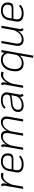

<svg xmlns="http://www.w3.org/2000/svg" viewBox="1691 -2212 740 4162"><g transform="rotate(-90 2061.0 -131.0)"><path d="M401 -466 379 -420Q356 -434 324 -434Q260 -434 212.5 -374Q165 -314 137 -232L96 0H47L118 -403Q119 -408 119 -416Q119 -435 101 -452L134 -481Q152 -469 160 -455.5Q168 -442 168 -423Q168 -408 166 -399L155 -337Q188 -404 234 -442.5Q280 -481 338 -481Q356 -481 373.5 -477Q391 -473 401 -466Z M456 -159Q453 -143 453 -127Q453 -30 584 -30Q631 -30 672 -44.5Q713 -59 742 -89L770 -59Q735 -24 687.5 -6.5Q640 11 584 11Q496 11 449.5 -22.5Q403 -56 403 -121Q403 -133 407 -159L435 -314Q449 -392 504 -436Q559 -480 645 -480Q727 -480 772.5 -442.5Q818 -405 818 -337Q818 -270 790.5 -240.5Q763 -211 701 -211H465ZM483 -312 472 -248H695Q735 -248 752.5 -269Q770 -290 770 -337Q770 -386 737 -413.5Q704 -441 645 -441Q578 -441 536 -407Q494 -373 483 -312Z M1617 -360Q1617 -350 1613 -322L1556 0H1507L1562 -312Q1566 -332 1566 -352Q1566 -395 1545.5 -418Q1525 -441 1487 -441Q1417 -441 1369 -388.5Q1321 -336 1295 -265L1249 0H1200L1255 -312Q1259 -331 1259 -352Q1259 -395 1239 -418Q1219 -441 1182 -441Q1112 -441 1063 -388Q1014 -335 989 -265L942 0H894L965 -403Q966 -407 966 -415Q966 -425 962 -433.5Q958 -442 948 -452L981 -481Q999 -470 1007 -456Q1015 -442 1015 -424Q1015 -413 1012 -399L1004 -357Q1038 -415 1086.5 -448Q1135 -481 1198 -481Q1252 -481 1281 -445.5Q1310 -410 1306 -348Q1337 -409 1387.5 -445Q1438 -481 1503 -481Q1556 -481 1586.5 -448.5Q1617 -416 1617 -360Z M2091 -68Q2090 -63 2090 -55Q2090 -37 2109 -19L2076 11Q2042 -15 2042 -51Q2042 -65 2044 -73V-74Q2012 -33 1963 -11Q1914 11 1852 11Q1789 11 1752 -20.5Q1715 -52 1715 -105Q1715 -181 1766 -219Q1817 -257 1910 -266L1996 -274Q2043 -278 2063 -289.5Q2083 -301 2089 -328Q2091 -344 2091 -351Q2091 -395 2060.5 -419Q2030 -443 1977 -443Q1914 -443 1879 -428Q1844 -413 1815 -380L1785 -406Q1814 -443 1860.5 -462Q1907 -481 1979 -481Q2053 -481 2096.5 -447.5Q2140 -414 2140 -356Q2140 -342 2137 -327ZM2077 -261Q2050 -243 1984 -237L1909 -231Q1838 -225 1800 -193.5Q1762 -162 1762 -108Q1762 -70 1787.5 -50Q1813 -30 1861 -30Q1940 -30 1995 -69Q2050 -108 2062 -173Z M2592 -466 2570 -420Q2547 -434 2515 -434Q2451 -434 2403.5 -374Q2356 -314 2328 -232L2287 0H2238L2309 -403Q2310 -408 2310 -416Q2310 -435 2292 -452L2325 -481Q2343 -469 2351 -455.5Q2359 -442 2359 -423Q2359 -408 2357 -399L2346 -337Q2379 -404 2425 -442.5Q2471 -481 2529 -481Q2547 -481 2564.5 -477Q2582 -473 2592 -466Z M2939 -73Q2911 -36 2866 -12.5Q2821 11 2766 11Q2685 11 2640.5 -36Q2596 -83 2596 -167Q2596 -195 2600 -219L2605 -251Q2621 -356 2685.5 -418.5Q2750 -481 2846 -481Q2904 -481 2942.5 -458.5Q2981 -436 2997 -400L3009 -470H3057L2936 219H2888ZM2952 -142 2985 -329Q2964 -441 2848 -441Q2773 -441 2719.5 -389Q2666 -337 2653 -251L2648 -219Q2644 -198 2644 -173Q2644 -105 2678 -67.5Q2712 -30 2776 -30Q2894 -30 2952 -142Z M3512 -57Q3512 -46 3516.5 -37.5Q3521 -29 3532 -19L3499 11Q3463 -16 3463 -54Q3463 -60 3465 -72L3471 -108Q3439 -55 3391 -22Q3343 11 3279 11Q3217 11 3182 -22Q3147 -55 3147 -116Q3147 -137 3151 -157L3207 -470H3255L3200 -159Q3197 -140 3197 -124Q3197 -78 3221 -54Q3245 -30 3291 -30Q3363 -30 3413.5 -82Q3464 -134 3489 -205L3536 -470H3584L3513 -68Q3512 -64 3512 -57Z M3726 -159Q3723 -143 3723 -127Q3723 -30 3854 -30Q3901 -30 3942 -44.5Q3983 -59 4012 -89L4040 -59Q4005 -24 3957.5 -6.5Q3910 11 3854 11Q3766 11 3719.5 -22.5Q3673 -56 3673 -121Q3673 -133 3677 -159L3705 -314Q3719 -392 3774 -436Q3829 -480 3915 -480Q3997 -480 4042.5 -442.5Q4088 -405 4088 -337Q4088 -270 4060.5 -240.5Q4033 -211 3971 -211H3735ZM3753 -312 3742 -248H3965Q4005 -248 4022.5 -269Q4040 -290 4040 -337Q4040 -386 4007 -413.5Q3974 -441 3915 -441Q3848 -441 3806 -407Q3764 -373 3753 -312Z"/></g></svg>

Font: KoHo Light
Style: Italic
Weight: 300
Italic angle: -10°
Version: Version 1.000; ttfautohint (v1.6)